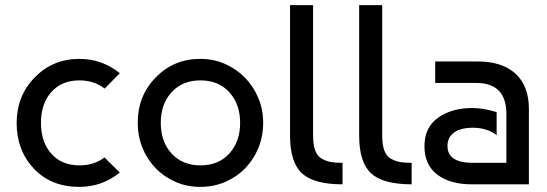

<svg xmlns="http://www.w3.org/2000/svg" viewBox="-20 -720 2136 750"><path d="M388 -105 448 -46Q379 10 290 10Q179 10 112 -61.5Q45 -133 45 -240Q45 -345 115.5 -417.5Q186 -490 290 -490Q379 -490 448 -434L389 -374Q347 -406 290 -406Q221 -406 180.5 -360.5Q140 -315 140 -240Q140 -165 180.5 -119.5Q221 -74 290 -74Q348 -74 388 -105Z M588 -417Q658 -490 763 -490Q814 -490 858.5 -470.5Q903 -451 936.5 -417Q970 -383 989 -337.5Q1008 -292 1008 -240Q1008 -188 989.5 -142.5Q971 -97 938 -63Q905 -29 860 -9.5Q815 10 763 10Q710 10 665.5 -9.5Q621 -29 588 -63Q555 -97 536.5 -142.5Q518 -188 518 -240Q518 -346 588 -417ZM763 -406Q693 -406 650.5 -360Q608 -314 608 -240Q608 -166 650.5 -120Q693 -74 763 -74Q834 -74 876 -120.5Q918 -167 918 -240Q918 -313 876 -359.5Q834 -406 763 -406Z M1113 -190V-700H1203V-190Q1203 -154 1211.5 -131.5Q1220 -109 1238 -99.5Q1256 -90 1273 -87Q1290 -84 1318 -84V0Q1206 0 1159.5 -43Q1113 -86 1113 -190Z M1383 -190V-700H1473V-190Q1473 -154 1481.5 -131.5Q1490 -109 1508 -99.5Q1526 -90 1543 -87Q1560 -84 1588 -84V0Q1476 0 1429.5 -43Q1383 -86 1383 -190Z M1920 -282V-192Q1882 -221 1827 -221Q1780 -221 1754 -202.5Q1728 -184 1728 -150Q1728 -84 1826 -84H1958V-275Q1958 -396 1840 -396H1680V-480H1845Q1942 -480 1994 -432Q2046 -384 2046 -294V0H1823Q1738 0 1688 -38Q1638 -76 1638 -149Q1638 -222 1691 -260Q1744 -298 1824 -298Q1869 -298 1920 -282Z"/></svg>

Font: Baumans
Style: Regular
Weight: 400
Designer: Henadij Zarechnjuk
Foundry: Cyreal (www.cyreal.org)
Version: Version 001.001